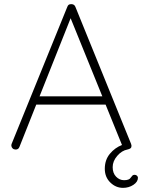

<svg xmlns="http://www.w3.org/2000/svg" viewBox="-20 -722 689 927"><path d="M646 136Q646 156 624 170.5Q602 185 574 185Q539 185 512.5 159Q486 133 486 93Q486 50 510.5 20.5Q535 -9 569 -22L489 -219L490 -217H155L74 -13Q69 0 56 0Q47 0 41.5 -5Q36 -10 35 -17Q34 -21 36 -27L305 -689Q308 -697 312.5 -699.5Q317 -702 324 -702Q339 -702 344 -689L613 -27Q615 -21 615 -18Q615 -10 610 -6Q605 -2 595 0Q568 5 546 30.5Q524 56 524 85Q524 114 540.5 131Q557 148 579 148Q604 148 611 136Q616 129 619.5 125.5Q623 122 630 122Q637 122 641.5 126.5Q646 131 646 136ZM171 -257H474L321 -634Z"/></svg>

Font: Quicksand Light
Style: Regular
Weight: 300
Designer: Andrew Paglinawan
Foundry: Andrew Paglinawan
Version: Version 3.000